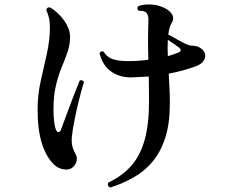

<svg xmlns="http://www.w3.org/2000/svg" viewBox="-20 -789 1040 858"><path d="M473 49Q457 42 464 27Q525 -2 565.5 -47Q606 -92 626 -162.5Q646 -233 646 -338Q646 -368 645.5 -395Q645 -422 645 -447Q625 -446 605.5 -445Q586 -444 567 -443Q514 -443 476.5 -469.5Q439 -496 425 -550Q430 -564 443 -558Q460 -531 489.5 -523Q519 -515 557 -516Q598 -516 643 -522Q640 -607 643 -689Q646 -726 629 -736Q624 -739 615 -740Q606 -741 599 -741Q589 -753 599 -762Q621 -770 651.5 -769Q682 -768 707 -757Q736 -745 748 -726Q760 -707 747 -686Q741 -676 737.5 -663.5Q734 -651 732 -634Q742 -630 761.5 -618.5Q781 -607 802 -596.5Q823 -586 836 -585Q859 -584 870 -578Q881 -572 888 -564Q903 -545 893.5 -524Q884 -503 853 -492Q795 -471 734 -460Q736 -426 737.5 -392.5Q739 -359 739 -327Q739 -237 718.5 -173.5Q698 -110 662 -67Q626 -24 577.5 3.5Q529 31 473 49ZM299 -37Q285 -29 263.5 -32.5Q242 -36 225 -50Q188 -84 168 -145.5Q148 -207 148 -300Q148 -365 162 -427Q176 -489 189.5 -549.5Q203 -610 203 -668Q203 -711 187 -743Q189 -758 203 -756Q226 -743 246.5 -721.5Q267 -700 280 -675Q293 -650 293 -625Q293 -589 282 -557Q271 -525 256 -489Q241 -453 230 -407.5Q219 -362 219 -300Q219 -236 231 -207Q235 -198 242 -199Q249 -200 252 -208Q263 -238 278 -278.5Q293 -319 308.5 -359.5Q324 -400 336 -429Q342 -432 348 -429.5Q354 -427 355 -422Q345 -390 333.5 -344Q322 -298 313 -252.5Q304 -207 301 -177Q299 -157 302.5 -139.5Q306 -122 317 -102Q327 -85 321.5 -66.5Q316 -48 299 -37ZM730 -538Q744 -542 756.5 -546.5Q769 -551 779 -555Q789 -560 787.5 -566Q786 -572 778 -578Q774 -581 758.5 -592Q743 -603 730 -611Q728 -578 730 -538Z"/></svg>

Font: Zen Old Mincho
Style: Bold
Weight: 700
Designer: Yoshimichi Ohira
Foundry: Positype
Version: Version 1.500